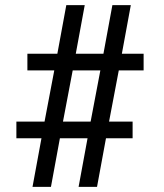

<svg xmlns="http://www.w3.org/2000/svg" viewBox="-20 -730 640 750"><path d="M419 -710H491L456 -520H541V-455H444L406 -255H498V-190H394L359 0H287L322 -190H214L179 0H107L142 -190H44V-255H154L192 -455H87V-520H204L239 -710H311L276 -520H384ZM264 -455 226 -255H334L372 -455Z"/></svg>

Font: Orbit
Style: Regular
Weight: 400
Designer: Sooun Cho
Foundry: JAMO
Version: Version 1.000; ttfautohint (v1.8.4.7-5d5b);gftools[0.9.29]